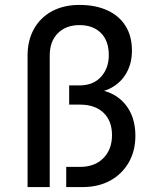

<svg xmlns="http://www.w3.org/2000/svg" viewBox="-20 -760 640 780"><path d="M92 0V-534Q92 -596 118 -642.5Q144 -689 191.5 -714.5Q239 -740 303 -740Q367 -740 415 -718.5Q463 -697 489.5 -655.5Q516 -614 516 -554Q516 -504 494.5 -465Q473 -426 433.5 -404Q394 -382 340 -383V-398Q398 -399 440.5 -376Q483 -353 506.5 -310Q530 -267 530 -208Q530 -147 503 -100Q476 -53 428 -26.5Q380 0 315 0H249V-82H305Q365 -82 400 -117.5Q435 -153 435 -211Q435 -269 400.5 -302Q366 -335 305 -335H261V-413H303Q359 -413 390.5 -448Q422 -483 422 -536Q422 -594 390 -626Q358 -658 303 -658Q248 -658 215 -625Q182 -592 182 -534V0Z"/></svg>

Font: JetBrains Mono Zero
Style: Regular-Zero
Weight: 400
Designer: Philipp Nurullin, Konstantin Bulenkov
Foundry: JetBrains
Version: Version 2.211